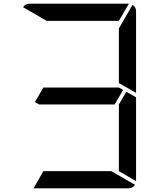

<svg xmlns="http://www.w3.org/2000/svg" viewBox="-20 -1020 856 1040"><path d="M647 -533 601 -454H192L169 -467L215 -546H624ZM664 -523 717 -493V-41V-39L624 -93V-454ZM583 -93 711 -19Q699 0 676 0H162L215 -93ZM698 -994Q717 -982 717 -959V-517L624 -570V-866ZM233 -907 105 -981Q117 -1000 140 -1000H676H678L624 -907Z"/></svg>

Font: DSEG7 Modern
Style: Regular
Weight: 400
Designer: Keshikan(Twitter:@keshinomi_88pro)
Version: Version 0.46